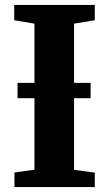

<svg xmlns="http://www.w3.org/2000/svg" viewBox="-20 -763 444 783"><path d="M120.5 -71V-666.5L38 -680.5V-743H366.5V-680.5L282 -666.5V-70.5L366.5 -59V0H39V-59.5ZM349.5 -425V-362.5H51.5V-425Z"/></svg>

Font: Merriweather 28pt ExtraBold
Style: Regular
Weight: 800
Version: Version 2.100